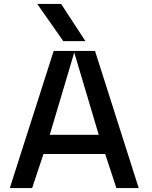

<svg xmlns="http://www.w3.org/2000/svg" viewBox="-20 -960 778 980"><path d="M303 -750 170 -940H292L416 -750ZM688 0H574L517 -174H202L144 0H30L254 -700H465ZM484 -272 359 -692 234 -272Z"/></svg>

Font: Edgecutting Lite Sharp
Style: Medium
Weight: 500
Designer: RandomMaerks (Nguyen Gia Bao)
Version: Version 1.0